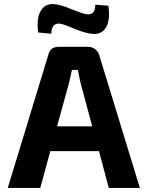

<svg xmlns="http://www.w3.org/2000/svg" viewBox="-20 -919 704 939"><path d="M510 -891Q520 -822 499 -786Q479 -751 437 -753Q400 -755 348 -777Q290 -801 276 -803Q231 -809 231 -754L167 -760Q157 -830 180 -867Q200 -901 242 -899Q275 -897 325 -876Q382 -853 399 -850Q447 -842 446 -896ZM226 -180 177 0H18L217 -653Q226 -690 267 -690H411Q430 -690 446 -678Q462 -665 466 -647L664 0H512L464 -180ZM375 -510Q369 -532 361 -577H332Q321 -526 317 -511L259 -301H431Z"/></svg>

Font: Taylor Sans Bold LRS
Style: Bold
Weight: 700
Italic angle: -8°
Designer: Natanael Gama
Version: Version 1.001 September 8, 2015